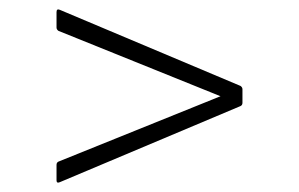

<svg xmlns="http://www.w3.org/2000/svg" viewBox="-20 -506 640 411"><path d="M108 -116Q101 -113 101 -120V-153Q101 -158 105 -160L452 -300L105 -440Q101 -443 101 -447V-480Q101 -488 108 -485L495 -322Q499 -319 499 -315V-286Q499 -281 495 -279Z"/></svg>

Font: Sofia Sans ExtraLight
Style: Regular
Weight: 250
Version: Version 4.100-B